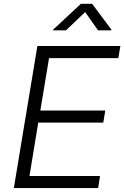

<svg xmlns="http://www.w3.org/2000/svg" viewBox="-20 -963 636 983"><path d="M50.8 0 171.4 -727.5H596.2L585.9 -665.5H231L186.5 -397H519L508.8 -335.4H175.8L130.9 -62H492.2L482.4 0ZM317.9 -807.6H251.5L252.4 -811.5L394 -943.4H451.7L550.3 -811.5L549.3 -807.6H481.9L416 -901.4Z"/></svg>

Font: Inter Light
Style: Italic
Weight: 300
Italic angle: -9.3988°
Designer: Rasmus Andersson
Foundry: rsms
Version: Version 4.001;git-66647c0bb